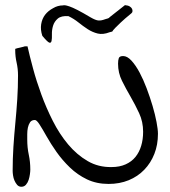

<svg xmlns="http://www.w3.org/2000/svg" viewBox="-20 -712 649 733"><path d="M28.3 -59.6Q28.3 -105.5 31.2 -151.4Q34.2 -197.3 38.6 -242.7Q43 -288.1 45.9 -333Q48.8 -378.9 48.8 -423.8Q48.8 -449.2 43.5 -472.7Q38.1 -496.1 38.1 -520.5V-525.4Q40 -526.4 45.4 -527.8Q50.8 -529.3 56.6 -530.3Q62.5 -531.2 68.4 -533.2Q73.2 -535.2 75.2 -535.2H85Q92.8 -500 106 -451.2Q119.1 -402.3 137.7 -351.6Q156.2 -300.8 181.6 -250.5Q207 -200.2 240.2 -160.6Q273.4 -121.1 314.5 -97.2Q355.5 -73.2 406.2 -74.2Q436.5 -74.2 459.5 -84.5Q482.4 -94.7 497.1 -112.8Q511.7 -130.9 519 -155.3Q526.4 -179.7 526.4 -209Q526.4 -247.1 511.2 -279.8Q496.1 -312.5 478.5 -342.8Q460.9 -373 445.8 -403.3Q430.7 -433.6 430.7 -468.8Q430.7 -482.4 433.6 -490.2Q436.5 -498 450.2 -498Q465.8 -498 481.9 -480.5Q498 -462.9 512.7 -435.5Q527.3 -408.2 540 -374.5Q552.7 -340.8 562.5 -307.6Q572.3 -274.4 577.6 -246.1Q583 -217.8 583 -201.2Q583 -159.2 569.3 -124.5Q555.7 -89.8 530.8 -64Q505.9 -38.1 471.2 -23.9Q436.5 -9.8 394.5 -9.8Q348.6 -9.8 312 -27.3Q275.4 -44.9 246.6 -72.8Q217.8 -100.6 195.8 -131.8Q173.8 -163.1 158.2 -190.9Q142.6 -218.8 131.3 -236.3Q120.1 -253.9 113.3 -253.9Q100.6 -253.9 94.7 -245.1Q88.9 -236.3 86.4 -224.6Q84 -212.9 84 -199.7Q84 -186.5 84 -179.7Q84 -148.4 89.8 -121.6Q95.7 -94.7 95.7 -64.5Q95.7 -57.6 94.2 -46.9Q92.8 -36.1 89.4 -25.4Q85.9 -14.6 79.1 -6.8Q72.3 1 61.5 1Q51.8 1 45.4 -6.3Q39.1 -13.7 35.2 -22.9Q31.2 -32.2 29.8 -42.5Q28.3 -52.7 28.3 -59.6ZM398.4 -588.9Q373 -579.1 353 -584Q333 -588.9 314.9 -600.6Q296.9 -612.3 279.3 -626.5Q261.7 -640.6 241.2 -650.4Q213.9 -652.3 200.7 -641.1Q187.5 -629.9 182.6 -613.8Q177.7 -597.7 178.2 -581.1Q178.7 -564.5 176.8 -555.7Q174.8 -546.9 168 -549.3Q161.1 -551.8 141.6 -575.2Q133.8 -598.6 137.2 -619.6Q140.6 -640.6 152.3 -655.8Q164.1 -670.9 182.6 -680.7Q200.2 -691.4 220.7 -691.4Q222.7 -692.4 228 -691.9Q233.4 -691.4 245.1 -687.5Q256.8 -683.6 275.9 -673.8Q294.9 -664.1 326.2 -645.5Q344.7 -634.8 355.5 -633.8Q366.2 -632.8 381.8 -638.7L391.6 -641.6Q397.5 -643.6 397.5 -645.5L457 -692.4Q468.8 -691.4 475.1 -687.5Q481.4 -683.6 483.9 -678.7Q486.3 -673.8 485.8 -668.9Q485.4 -664.1 481.4 -661.1Q455.1 -639.6 440.9 -626Q426.8 -612.3 419.9 -605.5Q413.1 -598.6 411.6 -596.2Q410.2 -593.8 409.7 -592.8Q409.2 -591.8 407.7 -591.3Q406.2 -590.8 398.4 -588.9Z"/></svg>

Font: Indie Flower
Style: Regular
Weight: 400
Designer: Kimberly Geswein
Foundry: Kimberly Geswein
Version: Version 1.001 2010